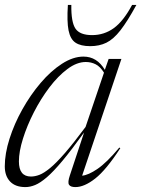

<svg xmlns="http://www.w3.org/2000/svg" viewBox="-20 -752 576 782"><path d="M264.5 -37.5 322.5 -212.5Q271.5 -141.5 234.8 -97.5Q198 -53.5 171 -30.2Q144 -7 123.2 1.5Q102.5 10 83.5 10Q42.5 10 21 -12.8Q-0.5 -35.5 -0.5 -74.5Q-0.5 -126.5 18.8 -187Q38 -247.5 71 -306.5Q104 -365.5 145.5 -414.2Q187 -463 232.2 -492.2Q277.5 -521.5 320 -521.5Q375 -521.5 407 -467.5L422.5 -512H474.5L314.5 -36.5Q339.5 -38.5 377.2 -64.2Q415 -90 466 -151L470 -148.5Q412.5 -60 368 -25Q323.5 10 287 10Q267 10 261 0.2Q255 -9.5 264.5 -37.5ZM57 -94.5Q57 -33 106 -33Q122.5 -33 140.8 -40Q159 -47 184 -67.5Q209 -88 244 -128.2Q279 -168.5 328.5 -235L403.5 -456Q388 -481 369.5 -490.2Q351 -499.5 329.5 -499.5Q293 -499.5 254.8 -471Q216.5 -442.5 181.2 -396Q146 -349.5 118 -294.8Q90 -240 73.5 -187.2Q57 -134.5 57 -94.5ZM355 -609Q404 -609 443.2 -637.2Q482.5 -665.5 518 -732H535.5Q499 -665 470.5 -628.5Q442 -592 413.2 -578Q384.5 -564 347.5 -564Q309 -564 287.8 -578Q266.5 -592 259.2 -628.2Q252 -664.5 256.5 -732H270.5Q269.5 -661.5 287.5 -635.2Q305.5 -609 355 -609Z"/></svg>

Font: Newsreader 72pt Light
Style: Italic
Weight: 300
Italic angle: -17°
Designer: Hugues Gentile
Foundry: Production Type
Version: Version 1.003; ttfautohint (v1.8.3)